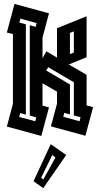

<svg xmlns="http://www.w3.org/2000/svg" viewBox="-20 -694 510 980"><path d="M15 -48 46 -164V-520L15 -528L54 -674L230 -626L197 -502V-397L217 -432L271 -400V-550L422 -611V-402L331 -365L422 -312V-156L455 -147L416 -1L240 -49L271 -165V-226L197 -269V-155L230 -146L191 0ZM112 -109 83 -117 78 -97 160 -75 165 -95 132 -104V-565L162 -557L167 -576L84 -599L79 -579L112 -570ZM337 -526V-418L357 -426V-534ZM337 -110 308 -118 303 -98 386 -75 391 -96 357 -105V-274L226 -351L216 -334L337 -263ZM201 266 151 231 239 42 318 97ZM190 213 201 222 263 110 247 97Z"/></svg>

Font: Blaka Hollow
Style: Regular
Weight: 400
Designer: Mohamed Gaber
Foundry: Kief Type Foundry
Version: Version 1.003; ttfautohint (v1.8.4.7-5d5b)